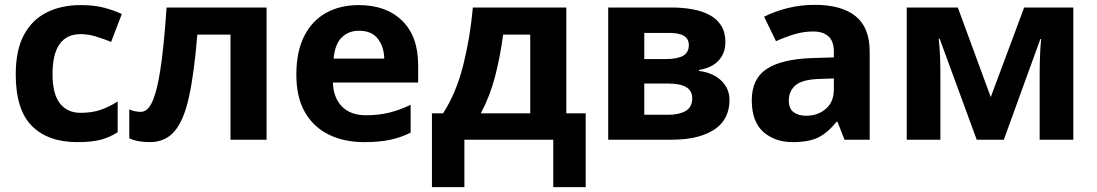

<svg xmlns="http://www.w3.org/2000/svg" viewBox="-20 -577 4531 793"><path d="M300 10Q178 10 111.5 -57Q45 -124 45 -270Q45 -370 79 -433Q113 -496 173.5 -526Q234 -556 313 -556Q369 -556 410.5 -545Q452 -534 483 -519L439 -404Q404 -418 373.5 -427Q343 -436 313 -436Q197 -436 197 -271Q197 -189 227.5 -150Q258 -111 313 -111Q360 -111 396 -123.5Q432 -136 466 -158V-31Q432 -9 394.5 0.5Q357 10 300 10Z M1081 0H932V-434H795Q782 -274 760.5 -176.5Q739 -79 700.5 -34.5Q662 10 599 10Q547 10 514 -6V-125Q537 -115 562 -115Q580 -115 595 -133Q610 -151 623.5 -198Q637 -245 648 -329.5Q659 -414 668 -546H1081Z M1462 -556Q1575 -556 1641 -491.5Q1707 -427 1707 -308V-236H1355Q1357 -173 1392.5 -137Q1428 -101 1491 -101Q1543 -101 1586.5 -111.5Q1630 -122 1676 -144V-29Q1635 -9 1591 0.5Q1547 10 1484 10Q1402 10 1339 -20.5Q1276 -51 1240 -112.5Q1204 -174 1204 -269Q1204 -364 1236.5 -428Q1269 -492 1327 -524Q1385 -556 1462 -556ZM1463 -450Q1419 -450 1391 -422Q1363 -394 1358 -335H1567Q1566 -384 1540.5 -417Q1515 -450 1463 -450Z M1764 -109H1810Q1864 -192 1893 -307Q1922 -422 1933 -546H2319V-109H2399V196H2265V0H1898V196H1764ZM2170 -109V-434H2058Q2046 -343 2025 -262Q2004 -181 1966 -109Z M2752 -546Q2800 -546 2841 -538.5Q2882 -531 2912 -514.5Q2942 -498 2959 -470.5Q2976 -443 2976 -403Q2976 -358 2948.5 -327.5Q2921 -297 2867 -288V-284Q2924 -277 2958.5 -244.5Q2993 -212 2993 -163Q2993 -128 2979.5 -98Q2966 -68 2937 -46.5Q2908 -25 2862.5 -12.5Q2817 0 2752 0H2492V-546ZM2641 -232V-103H2742Q2784 -103 2811.5 -118.5Q2839 -134 2839 -171Q2839 -203 2813.5 -217.5Q2788 -232 2739 -232ZM2641 -441V-333H2729Q2777 -333 2801 -346.5Q2825 -360 2825 -391Q2825 -441 2746 -441Z M3329 -337 3424 -340V-364Q3424 -407 3401.5 -427Q3379 -447 3339 -447Q3299 -447 3261 -435.5Q3223 -424 3185 -407L3136 -508Q3179 -530 3233 -543.5Q3287 -557 3345 -557Q3456 -557 3514 -510Q3572 -463 3572 -364V0H3468L3439 -74H3435Q3400 -30 3361 -10Q3322 10 3254 10Q3181 10 3133 -32Q3085 -74 3085 -163Q3085 -251 3145.5 -291.5Q3206 -332 3329 -337ZM3238 -162Q3238 -128 3258 -113.5Q3278 -99 3310 -99Q3358 -99 3391 -127.5Q3424 -156 3424 -208V-253L3366 -251Q3294 -249 3266 -225Q3238 -201 3238 -162Z M3725 -546H3936L4072 -176L4210 -546H4413V0H4274V-268Q4274 -308 4275.5 -346Q4277 -384 4280 -416H4277L4126 0H4014L3861 -417H3857Q3861 -384 3862.5 -346.5Q3864 -309 3864 -264V0H3725Z"/></svg>

Font: BC Sans
Style: Bold
Weight: 700
Designer: Monotype Design Team
Province of B.C.
Foundry: Monotype Imaging Inc.
Version: Version 2.000;GOOG;noto-source:20170915:90ef993387c0